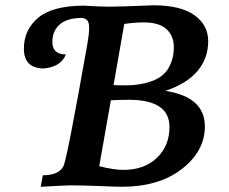

<svg xmlns="http://www.w3.org/2000/svg" viewBox="-20 -714 876 734"><path d="M451.2 -64.5Q532.2 -64.5 580.1 -110.8Q627.9 -157.2 627.9 -228.5Q627.9 -332.5 472.7 -332.5Q434.1 -332.5 403.8 -330.6L359.4 -78.6Q416 -64.5 451.2 -64.5ZM462.4 -387.7Q515.6 -387.7 560.3 -403.8Q605 -419.9 624.8 -454.8Q644.5 -489.7 644.5 -533.7Q644.5 -577.1 616.2 -602.8Q587.9 -628.4 529.8 -628.4Q497.6 -628.4 455.1 -622.6L414.1 -388.7Q430.2 -387.7 462.4 -387.7ZM445.3 0Q426.3 0 361.6 -2.7Q296.9 -5.4 250.5 -5.4Q233.4 -5.4 135.7 0L143.6 -43.9Q205.1 -43.9 222.7 -79.1Q236.3 -106.4 314 -545.9Q320.8 -585 320.8 -607.9Q320.8 -626.5 314.7 -634.8Q308.6 -643.1 293.9 -645.5Q237.3 -645.5 208.7 -620.8Q180.2 -596.2 180.2 -553.7Q180.2 -505.9 231.9 -505.9Q212.4 -457 144.5 -452.1Q71.3 -454.6 71.3 -527.8Q71.3 -600.6 126.5 -646.5Q181.6 -692.4 302.7 -692.4Q358.9 -688.5 397 -688.5Q442.9 -688.5 566.4 -693.8Q669.9 -693.8 722.9 -656.2Q775.9 -618.7 775.9 -556.2Q775.9 -491.2 735.1 -442.6Q694.3 -394 612.3 -366.7Q763.2 -343.3 763.2 -231Q763.2 -136.7 675.8 -68.4Q588.4 0 445.3 0Z"/></svg>

Font: Kelvinch
Style: Bold Italic
Weight: 700
Italic angle: -10°
Designer: Paul James Miller
Foundry: High-Logic / Made with FontCreator
Version: Version 3.30 September 23, 2016